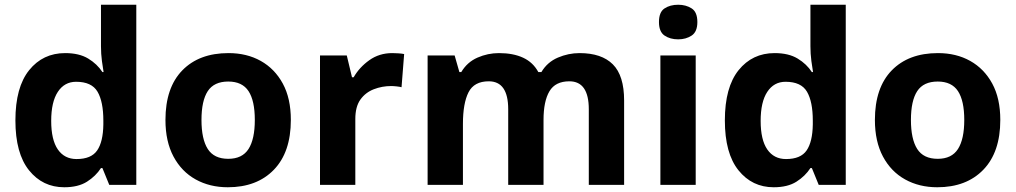

<svg xmlns="http://www.w3.org/2000/svg" viewBox="-20 -780 4285 810"><path d="M251 10Q160 10 102.5 -61.5Q45 -133 45 -272Q45 -412 103 -484Q161 -556 255 -556Q314 -556 352 -533Q390 -510 412 -476H417Q414 -492 410 -522.5Q406 -553 406 -585V-760H555V0H441L412 -71H406Q384 -37 347 -13.5Q310 10 251 10ZM303 -109Q365 -109 390 -145.5Q415 -182 416 -255V-271Q416 -351 391.5 -393Q367 -435 301 -435Q252 -435 224 -392.5Q196 -350 196 -270Q196 -190 224 -149.5Q252 -109 303 -109Z M1207 -274Q1207 -138 1135.5 -64Q1064 10 941 10Q865 10 805.5 -23Q746 -56 712 -119.5Q678 -183 678 -274Q678 -410 749 -483Q820 -556 944 -556Q1021 -556 1080 -523Q1139 -490 1173 -427.5Q1207 -365 1207 -274ZM830 -274Q830 -193 856.5 -151.5Q883 -110 943 -110Q1002 -110 1028.5 -151.5Q1055 -193 1055 -274Q1055 -355 1028.5 -395.5Q1002 -436 943 -436Q883 -436 856.5 -395.5Q830 -355 830 -274Z M1635 -556Q1646 -556 1661 -555Q1676 -554 1685 -552L1674 -412Q1667 -414 1653.5 -415.5Q1640 -417 1630 -417Q1592 -417 1557 -403.5Q1522 -390 1500.5 -360Q1479 -330 1479 -278V0H1330V-546H1443L1465 -454H1472Q1496 -496 1538 -526Q1580 -556 1635 -556Z M2425 -556Q2518 -556 2565.5 -508.5Q2613 -461 2613 -356V0H2464V-319Q2464 -437 2382 -437Q2323 -437 2298 -395Q2273 -353 2273 -274V0H2124V-319Q2124 -437 2042 -437Q1980 -437 1956.5 -390.5Q1933 -344 1933 -257V0H1784V-546H1898L1918 -476H1926Q1951 -518 1994.5 -537Q2038 -556 2085 -556Q2145 -556 2187 -536.5Q2229 -517 2251 -476H2264Q2289 -518 2333.5 -537Q2378 -556 2425 -556Z M2915 -546V0H2766V-546ZM2841 -760Q2874 -760 2898 -744.5Q2922 -729 2922 -687Q2922 -646 2898 -630Q2874 -614 2841 -614Q2807 -614 2783.5 -630Q2760 -646 2760 -687Q2760 -729 2783.5 -744.5Q2807 -760 2841 -760Z M3244 10Q3153 10 3095.5 -61.5Q3038 -133 3038 -272Q3038 -412 3096 -484Q3154 -556 3248 -556Q3307 -556 3345 -533Q3383 -510 3405 -476H3410Q3407 -492 3403 -522.5Q3399 -553 3399 -585V-760H3548V0H3434L3405 -71H3399Q3377 -37 3340 -13.5Q3303 10 3244 10ZM3296 -109Q3358 -109 3383 -145.5Q3408 -182 3409 -255V-271Q3409 -351 3384.5 -393Q3360 -435 3294 -435Q3245 -435 3217 -392.5Q3189 -350 3189 -270Q3189 -190 3217 -149.5Q3245 -109 3296 -109Z M4200 -274Q4200 -138 4128.5 -64Q4057 10 3934 10Q3858 10 3798.5 -23Q3739 -56 3705 -119.5Q3671 -183 3671 -274Q3671 -410 3742 -483Q3813 -556 3937 -556Q4014 -556 4073 -523Q4132 -490 4166 -427.5Q4200 -365 4200 -274ZM3823 -274Q3823 -193 3849.5 -151.5Q3876 -110 3936 -110Q3995 -110 4021.5 -151.5Q4048 -193 4048 -274Q4048 -355 4021.5 -395.5Q3995 -436 3936 -436Q3876 -436 3849.5 -395.5Q3823 -355 3823 -274Z"/></svg>

Font: Noto Sans Sundanese
Style: Bold
Weight: 700
Version: Version 2.003